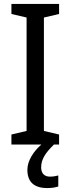

<svg xmlns="http://www.w3.org/2000/svg" viewBox="-20 -734 358 975"><path d="M189 116C189 76 209 44 254 0H280V-51L203 -69V-645L280 -663V-714H38V-663L115 -645V-69L38 -51V0H190C152 33 119 81 119 128C119 188 151 221 220 221C243 221 260 218 276 213V157C267 159 254 163 234 163C206 163 189 147 189 116Z"/></svg>

Font: Noto Sans Lao UI SemCond
Style: Regular
Weight: 400
Width: 4
Designer: Monotype Design Team
Foundry: Monotype Imaging Inc.
Version: Version 2.000